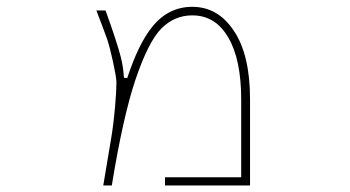

<svg xmlns="http://www.w3.org/2000/svg" viewBox="-20 -575 1040 571"><path d="M470.7 -23.4V-47.9H697.3V-279.3Q697.3 -397.5 659.2 -462.9Q621.1 -529.3 551.8 -529.3Q498 -529.3 459 -489.3Q420.9 -450.2 382.8 -337.9Q345.7 -227.5 312.5 -23.4H287.1Q303.7 -125 310.5 -163.1Q317.4 -203.1 322.3 -258.8Q326.2 -305.7 326.2 -326.2Q326.2 -330.1 326.2 -333Q325.2 -349.6 315.9 -392.1Q306.6 -434.6 298.8 -458Q291 -480.5 266.6 -543.9H293.9Q328.1 -449.2 339.8 -403.3Q346.7 -375 348.6 -343.8L358.4 -342.8Q391.6 -444.3 432.6 -495.1Q457 -525.4 486.8 -540Q516.6 -554.7 551.8 -554.7Q589.8 -554.7 620.6 -537.1Q651.4 -519.5 674.8 -484.4Q723.6 -413.1 723.6 -279.3V-23.4Z"/></svg>

Font: Mgen+ 1mn thin
Style: Regular
Weight: 100
Designer: [Source Han Sans]
Ryoko NISHIZUKA  (kana & ideographs); Paul D. Hunt (Latin, Greek & Cyrillic); Wenlong ZHANG  (bopomofo
Version: Version 1.059.20150602